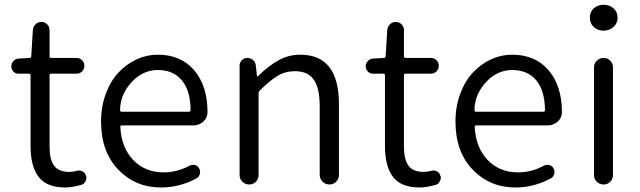

<svg xmlns="http://www.w3.org/2000/svg" viewBox="-20 -787 2728 819"><path d="M258.8 12.7Q178.7 12.7 144.5 -32.7Q110.4 -78.1 110.4 -163.1V-465.8Q110.4 -472.7 102.5 -472.7H58.6Q45.9 -472.7 37.1 -481.9Q28.3 -491.2 28.3 -503.9Q28.3 -516.6 37.1 -526.4Q45.9 -536.1 58.6 -537.1L105.5 -540Q113.3 -540 113.3 -546.9L120.1 -658.2Q121.1 -672.9 131.3 -683.1Q141.6 -693.4 156.2 -693.4Q170.9 -693.4 181.2 -683.1Q191.4 -672.9 191.4 -658.2V-546.9Q191.4 -540 198.2 -540H306.6Q320.3 -540 330.1 -530.3Q339.8 -520.5 339.8 -506.3Q339.8 -492.2 330.1 -482.4Q320.3 -472.7 306.6 -472.7H198.2Q191.4 -472.7 191.4 -465.8V-160.2Q191.4 -107.4 210.4 -80.6Q229.5 -53.7 276.4 -53.7Q290 -53.7 308.6 -58.6Q321.3 -61.5 332.5 -55.7Q343.8 -49.8 346.7 -37.1Q348.6 -33.2 348.6 -28.3Q348.6 -20.5 343.8 -12.7Q337.9 -1 325.2 2Q286.1 12.7 258.8 12.7Z M667 12.7Q557.6 12.7 484.4 -63.5Q411.1 -139.6 411.1 -268.6Q411.1 -333 431.6 -387.7Q452.1 -442.4 485.8 -478Q519.5 -513.7 562.5 -533.7Q605.5 -553.7 652.3 -553.7Q751 -553.7 807.6 -488.3Q865.2 -420.9 865.2 -308.6Q865.2 -285.2 847.7 -268.6Q829.1 -252 803.7 -252H500Q492.2 -252 493.2 -245.1Q498 -157.2 548.3 -104.5Q598.6 -51.8 677.7 -51.8Q735.4 -51.8 788.1 -80.1Q798.8 -85.9 811 -83Q823.2 -80.1 829.1 -69.3Q835.9 -57.6 832.5 -44.9Q829.1 -32.2 818.4 -26.4Q746.1 12.7 667 12.7ZM492.2 -316.4Q492.2 -310.5 499 -310.5H786.1Q793 -310.5 793 -318.4Q793 -318.4 793 -318.4Q792 -401.4 755.4 -444.8Q718.8 -488.3 653.3 -488.3Q592.8 -488.3 546.9 -442.4Q492.2 -386.7 492.2 -316.4Z M1002 -40V-506.8Q1002 -520.5 1011.7 -530.3Q1021.5 -540 1035.2 -540Q1048.8 -540 1059.6 -530.8Q1070.3 -521.5 1071.3 -506.8L1076.2 -462.9Q1076.2 -460.9 1077.6 -460.9Q1079.1 -460.9 1080.1 -461.9Q1125 -505.9 1168 -529.8Q1210.9 -553.7 1260.7 -553.7Q1425.8 -553.7 1425.8 -342.8V-41Q1425.8 -24.4 1414.1 -12.2Q1402.3 0 1385.3 0Q1368.2 0 1356 -12.2Q1343.8 -24.4 1343.8 -41V-333Q1343.8 -411.1 1318.4 -447.3Q1293 -483.4 1237.3 -483.4Q1197.3 -483.4 1164.1 -463.4Q1130.9 -443.4 1087.9 -400.4Q1083 -395.5 1083 -387.7V-40Q1083 -23.4 1071.3 -11.7Q1059.6 0 1043 0Q1026.4 0 1014.2 -11.7Q1002 -23.4 1002 -40Z M1770.5 12.7Q1690.4 12.7 1656.2 -32.7Q1622.1 -78.1 1622.1 -163.1V-465.8Q1622.1 -472.7 1614.3 -472.7H1570.3Q1557.6 -472.7 1548.8 -481.9Q1540 -491.2 1540 -503.9Q1540 -516.6 1548.8 -526.4Q1557.6 -536.1 1570.3 -537.1L1617.2 -540Q1625 -540 1625 -546.9L1631.8 -658.2Q1632.8 -672.9 1643.1 -683.1Q1653.3 -693.4 1668 -693.4Q1682.6 -693.4 1692.9 -683.1Q1703.1 -672.9 1703.1 -658.2V-546.9Q1703.1 -540 1710 -540H1818.4Q1832 -540 1841.8 -530.3Q1851.6 -520.5 1851.6 -506.3Q1851.6 -492.2 1841.8 -482.4Q1832 -472.7 1818.4 -472.7H1710Q1703.1 -472.7 1703.1 -465.8V-160.2Q1703.1 -107.4 1722.2 -80.6Q1741.2 -53.7 1788.1 -53.7Q1801.8 -53.7 1820.3 -58.6Q1833 -61.5 1844.2 -55.7Q1855.5 -49.8 1858.4 -37.1Q1860.4 -33.2 1860.4 -28.3Q1860.4 -20.5 1855.5 -12.7Q1849.6 -1 1836.9 2Q1797.9 12.7 1770.5 12.7Z M2178.7 12.7Q2069.3 12.7 1996.1 -63.5Q1922.9 -139.6 1922.9 -268.6Q1922.9 -333 1943.4 -387.7Q1963.9 -442.4 1997.6 -478Q2031.2 -513.7 2074.2 -533.7Q2117.2 -553.7 2164.1 -553.7Q2262.7 -553.7 2319.3 -488.3Q2377 -420.9 2377 -308.6Q2377 -285.2 2359.4 -268.6Q2340.8 -252 2315.4 -252H2011.7Q2003.9 -252 2004.9 -245.1Q2009.8 -157.2 2060.1 -104.5Q2110.4 -51.8 2189.5 -51.8Q2247.1 -51.8 2299.8 -80.1Q2310.5 -85.9 2322.8 -83Q2335 -80.1 2340.8 -69.3Q2347.7 -57.6 2344.2 -44.9Q2340.8 -32.2 2330.1 -26.4Q2257.8 12.7 2178.7 12.7ZM2003.9 -316.4Q2003.9 -310.5 2010.7 -310.5H2297.9Q2304.7 -310.5 2304.7 -318.4Q2304.7 -318.4 2304.7 -318.4Q2303.7 -401.4 2267.1 -444.8Q2230.5 -488.3 2165 -488.3Q2104.5 -488.3 2058.6 -442.4Q2003.9 -386.7 2003.9 -316.4Z M2513.7 -40V-499Q2513.7 -516.6 2525.9 -528.3Q2538.1 -540 2554.7 -540Q2571.3 -540 2583 -528.3Q2594.7 -516.6 2594.7 -499V-40Q2594.7 -23.4 2583 -11.7Q2571.3 0 2554.7 0Q2538.1 0 2525.9 -11.7Q2513.7 -23.4 2513.7 -40ZM2554.7 -656.2Q2529.3 -656.2 2512.7 -671.9Q2496.1 -687.5 2496.1 -710.9Q2496.1 -736.3 2512.7 -751.5Q2529.3 -766.6 2554.7 -766.6Q2580.1 -766.6 2597.2 -751.5Q2614.3 -736.3 2614.3 -710.9Q2614.3 -687.5 2596.7 -671.9Q2579.1 -656.2 2554.7 -656.2Z"/></svg>

Font: Gen Jyuu Gothic Normal
Style: Regular
Weight: 300
Designer: [Source Han Sans]
Ryoko NISHIZUKA  (kana & ideographs); Paul D. Hunt (Latin, Greek & Cyrillic); Wenlong ZHANG  (bopomofo
Version: Version 1.002.20150607